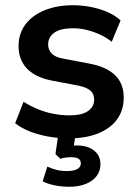

<svg xmlns="http://www.w3.org/2000/svg" viewBox="-20 -519 528 734"><path d="M244 10Q203 10 164.5 3Q126 -4 94 -16.5Q62 -29 38 -48L70 -130Q95 -114 124 -102Q153 -90 184 -84Q215 -78 245 -78Q293 -78 316.5 -94.5Q340 -111 340 -138Q340 -161 324.5 -173.5Q309 -186 278 -192L178 -211Q116 -223 83.5 -256.5Q51 -290 51 -343Q51 -391 77.5 -426Q104 -461 151 -480Q198 -499 259 -499Q294 -499 327 -492.5Q360 -486 389.5 -473.5Q419 -461 441 -441L407 -359Q388 -375 363 -386.5Q338 -398 311.5 -404.5Q285 -411 260 -411Q211 -411 187.5 -394Q164 -377 164 -349Q164 -328 178 -314Q192 -300 221 -295L321 -276Q386 -264 419.5 -232Q453 -200 453 -146Q453 -97 427 -62Q401 -27 354 -8.5Q307 10 244 10ZM245 195Q216 195 189 189.5Q162 184 143 174L161 118Q179 126 196.5 130.5Q214 135 235 135Q261 135 275 127.5Q289 120 289 105Q289 94 280.5 88Q272 82 252 82Q242 82 233 83Q224 84 211 88L192 70L205 -20H272L259 56L227 45Q239 41 251 39Q263 37 273 37Q301 37 321 45.5Q341 54 352.5 70Q364 86 364 109Q364 135 349 154.5Q334 174 307 184.5Q280 195 245 195Z"/></svg>

Font: Nunito Sans 12pt ExtraLight 12pt
Style: Bold
Weight: 700
Version: Version 3.101;gftools[0.9.27]